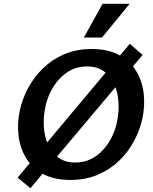

<svg xmlns="http://www.w3.org/2000/svg" viewBox="-20 -927 797 1003"><path d="M139 56 72 1 658 -698 725 -640ZM348 13Q263 13 205.5 -18Q148 -49 116.5 -101Q85 -153 77 -217.5Q69 -282 83 -348Q96 -410 127 -467.5Q158 -525 205.5 -571Q253 -617 316.5 -644Q380 -671 459 -671Q544 -671 601.5 -640Q659 -609 691 -556.5Q723 -504 730.5 -439.5Q738 -375 724 -309Q711 -248 680 -190Q649 -132 601.5 -86.5Q554 -41 490.5 -14Q427 13 348 13ZM374 -78Q419 -78 455 -96Q491 -114 518.5 -144Q546 -174 564.5 -212Q583 -250 591 -290Q602 -341 599 -392Q596 -443 577.5 -485.5Q559 -528 523.5 -554Q488 -580 434 -580Q389 -580 353 -562Q317 -544 289.5 -514Q262 -484 243.5 -446Q225 -408 217 -368Q206 -317 209 -266Q212 -215 230.5 -172.5Q249 -130 284.5 -104Q320 -78 374 -78ZM418 -731 516 -907H657L513 -731Z"/></svg>

Font: Ysabeau
Style: Bold Italic
Weight: 700
Italic angle: -12°
Designer: Christian Thalmann (Catharsis Fonts)
Version: Version 2.002